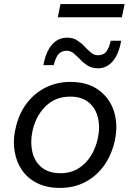

<svg xmlns="http://www.w3.org/2000/svg" viewBox="-20 -909 638 940"><path d="M274 11Q208 11 161.2 -12.8Q114.5 -36.5 87 -77Q59.5 -117.5 51.5 -169Q48 -190 48 -211.5Q48 -242.5 55 -274.5Q70 -348.5 109 -400.8Q148 -453 203.5 -480.5Q259 -508 324 -508Q409.5 -508 463.8 -467.8Q518 -427.5 538.5 -362.5Q549.5 -326 549.5 -287Q549.5 -255.5 542.5 -222.5Q527.5 -152.5 490.5 -100Q453.5 -47.5 398.2 -18.2Q343 11 274 11ZM277 -61Q326 -61 363.2 -84Q400.5 -107 424.8 -145.8Q449 -184.5 459 -232Q465 -260 465 -285.5Q465 -311.5 459 -334.5Q447.5 -381 413.2 -408.5Q379 -436 323.5 -436Q250 -436 201.8 -387.2Q153.5 -338.5 138.5 -265Q133 -238 133 -213Q133 -188 138.5 -164.5Q149.5 -118 184 -89.5Q218.5 -61 277 -61ZM459.5 -574.5Q430.5 -574.5 409.8 -587.5Q389 -600.5 373 -617.5Q356.5 -634.5 341.2 -647.5Q326 -660.5 307.5 -660.5Q279 -660.5 265 -642.2Q251 -624 243 -590H192.5Q204 -655 234 -689.8Q264 -724.5 308.5 -724.5Q337.5 -724.5 357.8 -711.5Q378 -698.5 394 -681.5Q410 -664.5 425.2 -651.5Q440.5 -638.5 459 -638.5Q487.5 -638.5 501 -657Q514.5 -675.5 522 -709.5H573Q562 -644 532.2 -609.2Q502.5 -574.5 459.5 -574.5ZM263 -824.5 276 -889H590L576.5 -824.5Z"/></svg>

Font: Heraclito
Style: Italic
Weight: 400
Italic angle: -12°
Designer: Kostas Bartsokas (font) & Cristiano Sobral (main changes)
Foundry: Kostas Bartsokas (font) & Cristiano Sobral (main changes)
Version: Version 1.00;July 8, 2020;FontCreator 13.0.0.2655 64-bit